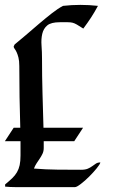

<svg xmlns="http://www.w3.org/2000/svg" viewBox="-21 -763 466 786"><path d="M158 -185V-157Q158 -144 153 -133.5Q148 -123 141.5 -113.5Q135 -104 128.5 -94Q122 -84 118 -73Q166 -69 214.5 -68.5Q263 -68 311 -68Q328 -68 338.5 -72.5Q349 -77 357 -83Q365 -89 372 -93.5Q379 -98 390 -98Q388 -90 374.5 -73.5Q361 -57 344 -40Q327 -23 310 -10Q293 3 286 3H83Q63 3 42 3Q21 3 0 1V-8Q17 -22 29 -33.5Q41 -45 48.5 -58Q56 -71 59.5 -87Q63 -103 63 -127V-185H-1L35 -240H62Q60 -303 59 -366Q58 -429 58 -493Q58 -514 54.5 -527.5Q51 -541 47 -549.5Q43 -558 39 -563Q35 -568 35 -573L39 -581Q59 -597 85 -619.5Q111 -642 138 -665Q165 -688 190.5 -708Q216 -728 237 -739Q255 -741 272.5 -742Q290 -743 308 -743Q326 -743 344 -742Q362 -741 380 -739Q366 -713 352 -691.5Q338 -670 320 -646Q303 -657 293.5 -662.5Q284 -668 276 -670Q268 -672 256.5 -672Q245 -672 224 -672Q188 -672 172.5 -659Q157 -646 152 -624.5Q147 -603 149 -576.5Q151 -550 151 -523Q151 -451 153 -381Q155 -311 157 -240H319L283 -185Z"/></svg>

Font: Augsburger Schrift CAT
Style: Regular
Weight: 400
Designer: Peter Wiegel nach Roos&Junge Offenbach
Foundry: CAT-Fonts, Peter Wiegel
Version: Version 1.000